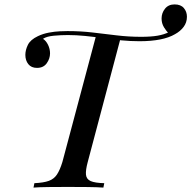

<svg xmlns="http://www.w3.org/2000/svg" viewBox="-20 -851 868 871"><path d="M772 -831Q800 -831 814 -814.5Q828 -798 828 -775Q828 -749 813 -729Q798 -709 774 -696Q747 -680 706.5 -672Q666 -664 613 -664Q572 -664 530.5 -668Q489 -672 447.5 -678Q406 -684 365.5 -688Q325 -692 288 -692Q256 -692 224 -689Q192 -686 175 -675Q189 -666 198 -647.5Q207 -629 207 -609Q207 -585 192 -564Q177 -543 148 -543Q122 -543 108.5 -560Q95 -577 95 -602Q95 -624 106.5 -647.5Q118 -671 152 -687Q175 -698 201.5 -703Q228 -708 251 -709Q274 -710 286 -710Q346 -710 401 -703.5Q456 -697 510 -690.5Q564 -684 620 -684Q664 -684 694 -689Q724 -694 748 -706L746 -699Q735 -709 724 -727Q713 -745 713 -767Q713 -792 728.5 -811.5Q744 -831 772 -831ZM416 -690Q416 -690 427 -689Q438 -688 454.5 -686Q471 -684 488 -682Q505 -680 516 -679Q527 -678 527 -678L378 -116Q368 -79 370 -58.5Q372 -38 391.5 -29.5Q411 -21 453 -20L449 0Q421 -2 377.5 -2.5Q334 -3 288 -3Q242 -3 199.5 -2.5Q157 -2 132 0L136 -20Q178 -22 201.5 -30.5Q225 -39 238.5 -59.5Q252 -80 263 -116Z"/></svg>

Font: Playfair Display Medium
Style: Italic
Weight: 500
Italic angle: -14°
Designer: Claus Eggers Sørensen
Foundry: Claus Eggers Sørensen
Version: Version 1.203